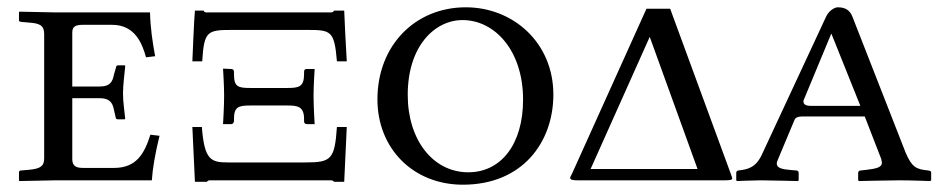

<svg xmlns="http://www.w3.org/2000/svg" viewBox="-20 -494 2573 526"><path d="M391 -460H205H133L33 -462L32 -460V-438C32 -437 32 -435 38 -434L61 -432C89 -430 101 -424 101 -401V-60C101 -40 92 -32 61 -29L38 -27C33 -27 32 -24 32 -22V0L33 2L132 0H396C398 -32 405 -73 417 -122L392 -125C376 -74 354 -34 293 -34H207C189 -34 178 -39 178 -58V-225H253C279 -225 288 -214 292 -194L297 -172C297 -169 299 -167 304 -167H321L323 -169C321 -192 317 -213 317 -238C317 -262 321 -290 323 -312C323 -314 323 -315 321 -315H304C300 -315 298 -313 298 -310L292 -289C288 -269 281 -257 253 -257H178V-405C178 -422 188 -426 207 -426H287C351 -426 370 -373 380 -337L405 -340C398 -378 392 -417 391 -460Z M507 -146 514 4H547C548 2 551 0 554 0H887C890 0 893 1 895 4H923L930 -146H903C897 -57 887 -49 817 -49H605C558 -49 540 -55 533 -146ZM930 -326C928 -358 923 -455 923 -465H895C894 -462 891 -460 887 -460H545C541 -460 539 -462 538 -465H514C512 -450 507 -327 507 -326H534C539 -409 548 -412 616 -412H821C887 -412 896 -410 903 -326ZM767 -253H666C632 -253 621 -256 621 -291V-297C621 -300 620 -305 613 -305L591 -306C591 -306 594 -261 594 -232C594 -201 591 -154 591 -154H613C616 -154 620 -155 621 -162V-168C621 -201 633 -205 666 -205H767C796 -205 813 -202 813 -168V-162C813 -155 818 -154 821 -154H842C842 -154 839 -201 839 -232C839 -260 842 -305 842 -305H820C815 -305 813 -302 813 -297V-291C813 -256 799 -253 767 -253Z M1247 -439C1336 -439 1413 -355 1413 -221C1413 -98 1352 -22 1263 -22C1166 -22 1097 -111 1097 -234C1097 -369 1172 -439 1247 -439ZM1496 -235C1496 -377 1386 -474 1256 -474C1117 -474 1014 -369 1014 -222C1014 -86 1113 12 1248 12C1412 12 1496 -105 1496 -235Z M1760 -393 1891 -31H1598ZM1816 -470H1751L1547 -18C1542 -8 1542 -9 1542 -7C1542 -1 1550 0 1563 0H1966C1982 0 1986 -2 1986 -5C1986 -7 1985 -9 1982 -18Z M2156 -164C2158 -171 2165 -175 2178 -175H2349L2394 -59C2395 -55 2396 -51 2396 -48C2396 -35 2379 -32 2356 -29L2338 -27C2334 -27 2331 -24 2331 -21V0L2333 2C2333 2 2417 0 2445 0C2475 0 2528 2 2528 2L2531 0V-21C2531 -24 2530 -26 2523 -27C2490 -30 2478 -36 2461 -76L2315 -449C2308 -466 2296 -474 2275 -474C2266 -474 2250 -464 2243 -448L2067 -70C2050 -34 2028 -30 2003 -27C2000 -27 1997 -24 1997 -21V0L1999 2C1999 2 2044 0 2064 0C2083 0 2166 2 2166 2L2168 0V-21C2168 -24 2165 -27 2162 -27L2149 -28C2124 -30 2108 -33 2108 -46C2108 -49 2110 -54 2112 -59ZM2337 -204H2201C2181 -204 2181 -213 2181 -218L2257 -401H2258Z"/></svg>

Font: Linux Libertine O C
Style: Regular
Weight: 400
Designer: Philipp H. Poll
Foundry: Philipp H. Poll
Version: Version 4.0.3